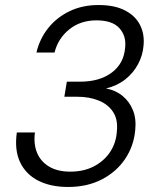

<svg xmlns="http://www.w3.org/2000/svg" viewBox="-20 -732 630 764"><path d="M251 12Q182 12 132.5 -13Q83 -38 60 -86.5Q37 -135 47 -205H119Q113 -159 127.5 -124Q142 -89 175.5 -69Q209 -49 260 -49Q313 -49 353.5 -70Q394 -91 418 -127Q442 -163 445 -209Q450 -256 430 -286.5Q410 -317 372.5 -332Q335 -347 288 -347H236L246 -407H299Q376 -407 424.5 -443Q473 -479 478 -543Q483 -589 455 -620Q427 -651 364 -651Q300 -651 255.5 -615Q211 -579 197 -523H125Q138 -578 172 -620.5Q206 -663 257 -687.5Q308 -712 372 -712Q436 -712 477.5 -690.5Q519 -669 537.5 -632Q556 -595 551 -549Q548 -512 529.5 -477Q511 -442 479 -416.5Q447 -391 402 -380Q440 -373 467.5 -350.5Q495 -328 509 -293.5Q523 -259 518 -213Q512 -150 477.5 -99Q443 -48 385 -18Q327 12 251 12Z"/></svg>

Font: DM Sans 12pt Light
Style: Italic
Weight: 300
Italic angle: -10°
Version: Version 4.004;gftools[0.9.30]